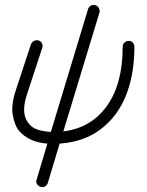

<svg xmlns="http://www.w3.org/2000/svg" viewBox="-20 -583 589 770"><path d="M142 166Q133 163 128 154.5Q123 146 127 137L170 -7Q91 -13 52 -64Q38 -84 31 -123Q24 -162 44 -223L104 -405Q108 -415 116.5 -419Q125 -423 134 -421Q144 -418 148.5 -409Q153 -400 149 -390L89 -207Q63 -131 92 -92Q107 -70 133 -62.5Q159 -55 184 -54L333 -546Q336 -556 344.5 -560.5Q353 -565 363 -562Q372 -559 376.5 -550.5Q381 -542 379 -533L234 -56Q346 -70 409 -158.5Q472 -247 472 -395Q472 -405 479 -412Q486 -419 496 -419Q506 -419 512.5 -412Q519 -405 519 -395Q519 -298 492.5 -220Q466 -142 414 -91Q338 -15 219 -7L172 150Q169 160 160.5 164.5Q152 169 142 166Z"/></svg>

Font: Zen Kurenaido
Style: ARC
Weight: 400
Designer: Yoshimichi Ohira
Foundry: Positype
Version: Version 1.001